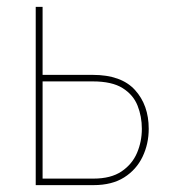

<svg xmlns="http://www.w3.org/2000/svg" viewBox="-20 -539 498 559"><path d="M84 0V-519H104V-321H250Q333 -321 373 -277Q413 -233 413 -164Q413 -120 395 -82.5Q377 -45 341.5 -22.5Q306 0 252 0ZM104 -19H252Q303 -19 334 -40Q365 -61 379 -94Q393 -127 393 -164Q393 -200 380.5 -231.5Q368 -263 337 -282.5Q306 -302 250 -302H104Z"/></svg>

Font: Raleway Thin
Style: Regular
Weight: 100
Designer: Matt McInerney, Pablo Impallari, Rodrigo Fuenzalida
Foundry: Matt McInerney, Pablo Impallari, Rodrigo Fuenzalida
Version: Version 4.026